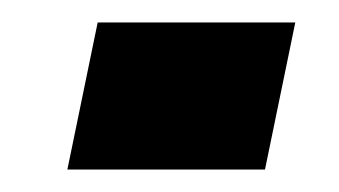

<svg xmlns="http://www.w3.org/2000/svg" viewBox="-20 -370 302 171"><path d="M40 -219 67 -350H243L216 -219Z"/></svg>

Font: Saira Condensed Black
Style: Italic
Weight: 900
Width: 3
Italic angle: -12°
Designer: Hector Gatti with collaboration of the Omnibus-Type team
Foundry: Omnibus-Type
Version: Version 1.101